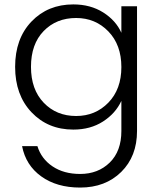

<svg xmlns="http://www.w3.org/2000/svg" viewBox="-20 -574 715 862"><path d="M309.1 -554.2Q386.2 -554.2 443.4 -518.1Q500.5 -481.9 524.9 -426.8V-545.9H595.2V14.2Q595.2 127.9 524.2 198Q453.1 268.1 339.8 268.1Q234.9 268.1 165.3 218Q95.7 168 79.1 82H147.9Q165.5 139.2 216.1 173.1Q266.6 207 339.8 207Q420.4 207 472.7 155.8Q524.9 104.5 524.9 14.2V-121.1Q499 -64.9 442.6 -28.6Q386.2 7.8 309.1 7.8Q195.3 7.8 121.6 -69.8Q47.9 -147.5 47.9 -273.9Q47.9 -400.4 121.3 -477.3Q194.8 -554.2 309.1 -554.2ZM321.8 -493.2Q232.9 -493.2 176 -434.6Q119.1 -376 119.1 -273.9Q119.1 -172.4 176.3 -112.8Q233.4 -53.2 321.8 -53.2Q408.2 -53.2 466.6 -113.3Q524.9 -173.3 524.9 -272.9Q524.9 -372.6 466.6 -432.9Q408.2 -493.2 321.8 -493.2Z"/></svg>

Font: SVN-Poppins Light
Style: Regular
Weight: 300
Designer: Ninad Kale (Devanagari), Jonny Pinhorn (Latin)
Foundry: Indian Type Foundry
Version: Version 3.002 2017